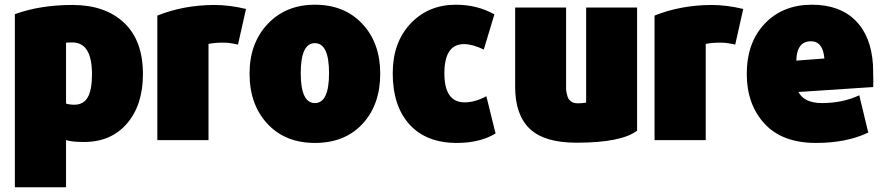

<svg xmlns="http://www.w3.org/2000/svg" viewBox="-20 -579 3748 814"><path d="M586 -265Q586 -134 518.5 -55.5Q451 23 336 23Q285 23 260 15V215H43V-519Q151 -558 287 -558Q426 -558 506 -482.5Q586 -407 586 -265ZM370 -264Q370 -399 287 -399Q267 -399 260 -398V-140Q275 -135 295 -135Q334 -135 352 -166.5Q370 -198 370 -264Z M1023 -541Q998 -429 989 -390Q948 -399 930 -398Q897 -399 864 -393V15H647V-513Q757 -557 887 -558Q953 -558 1023 -541Z M1592 -267Q1592 -135 1517 -54Q1442 27 1315 27Q1189 27 1113.5 -54.5Q1038 -136 1038 -267Q1038 -396 1115 -477.5Q1192 -559 1315 -559Q1440 -559 1516 -478Q1592 -397 1592 -267ZM1315 -142Q1375 -142 1375 -269Q1375 -396 1315 -396Q1255 -396 1255 -269Q1255 -142 1315 -142Z M2081 -13Q2014 27 1917 27Q1787 27 1716 -51.5Q1645 -130 1645 -268Q1645 -399 1720.5 -479Q1796 -559 1913 -559Q2003 -559 2076 -518Q2061 -469 2031 -369Q1983 -392 1947 -392Q1864 -392 1864 -268Q1864 -145 1950 -145Q1993 -145 2042 -171Z M2681 -25Q2614 26 2424 26Q2288 26 2226 -33Q2164 -92 2164 -211V-547H2380V-278Q2380 -269 2380 -252.5Q2380 -236 2380 -228Q2380 -220 2380 -207Q2380 -194 2381.5 -187.5Q2383 -181 2385.5 -172Q2388 -163 2391.5 -158.5Q2395 -154 2400.5 -149.5Q2406 -145 2413 -143Q2420 -141 2430 -141Q2449 -141 2465 -144V-547H2681Z M3131 -541Q3106 -429 3097 -390Q3056 -399 3038 -398Q3005 -399 2972 -393V15H2755V-513Q2865 -557 2995 -558Q3061 -558 3131 -541Z M3682 -210 3365 -189Q3390 -142 3465 -142Q3552 -142 3623 -175L3661 -17Q3569 27 3440 27Q3296 27 3221 -55Q3146 -137 3146 -265Q3146 -399 3222.5 -479Q3299 -559 3422 -559Q3539 -559 3606 -493Q3673 -427 3681 -305Q3681 -295 3682 -262Q3683 -229 3682 -210ZM3475 -331Q3469 -404 3418 -404Q3358 -404 3356 -322Z"/></svg>

Font: Repo
Style: ExtraBlack
Weight: 1000
Designer: Stefan Peev
Foundry: Context Ltd
Version: Version 001.000